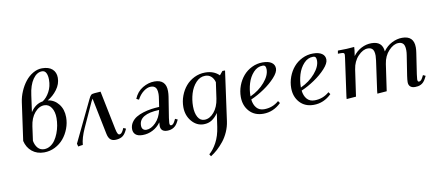

<svg xmlns="http://www.w3.org/2000/svg" viewBox="-85 -1090 3959 1737"><g transform="rotate(-10 1894.0 -221.5)"><path d="M81.1 -127.9 129.9 -476.1Q136.7 -525.4 157.5 -573.7Q178.2 -622.1 208.3 -660.4Q238.3 -698.7 278.8 -722.4Q319.3 -746.1 361.8 -746.1Q423.8 -746.1 456.3 -716.8Q488.8 -687.5 488.8 -637.2Q488.8 -579.6 451.4 -529.5Q414.1 -479.5 363.8 -451.2Q423.8 -442.4 462.4 -393.6Q501 -344.7 501 -272Q501 -219.2 481.9 -168.7Q462.9 -118.2 430.4 -79.3Q397.9 -40.5 350.8 -16.8Q303.7 6.8 251 6.8Q184.6 6.8 139.9 -30Q95.2 -66.9 81.1 -127.9ZM168 -113.8Q175.8 -71.8 198.2 -46.9Q220.7 -22 255.9 -22Q285.6 -22 312 -38.3Q338.4 -54.7 356.7 -81.3Q375 -107.9 388.2 -141.8Q401.4 -175.8 407.7 -211.2Q414.1 -246.6 414.1 -279.8Q414.1 -338.4 389.9 -375.7Q365.7 -413.1 324.2 -413.1Q275.9 -413.1 236.1 -366.5Q196.3 -319.8 186 -244.1ZM204.1 -371.1Q248.5 -439.5 316.9 -450.2Q354 -474.1 380.6 -523.2Q407.2 -572.3 407.2 -633.8Q407.2 -671.9 395.3 -695.6Q383.3 -719.2 357.9 -719.2Q309.6 -719.2 273.2 -666.7Q236.8 -614.3 225.1 -522.9Z M555.7 -19 737.8 -397.9Q750 -423.8 759.3 -432.1Q768.6 -440.4 792 -441.9L847.7 -445.8L919.9 -90.8Q926.8 -57.6 933.6 -46.4Q940.4 -35.2 948.7 -35.2Q967.8 -35.2 982.9 -64.9L993.7 -86.9L1016.6 -76.2L1005.9 -54.2Q987.8 -19 962.2 -6.1Q936.5 6.8 902.8 6.8Q874 6.8 857.2 -9.8Q840.3 -26.4 833 -64L765.6 -396Q761.2 -390.6 752.9 -374L648.9 -146Q610.8 -62 606 1Q587.9 2.4 563 7.8Z M1069.8 -62Q1069.8 -95.2 1087.6 -122.3Q1105.5 -149.4 1133.3 -166.3Q1161.1 -183.1 1198.7 -194.6Q1236.3 -206.1 1272.2 -211.2Q1308.1 -216.3 1345.7 -217.8L1356.4 -290Q1360.8 -315.4 1360.8 -334Q1360.8 -358.9 1355.7 -375.2Q1350.6 -391.6 1341.1 -398.9Q1331.5 -406.2 1322.8 -408.7Q1314 -411.1 1301.8 -411.1Q1270.5 -411.1 1235.8 -385Q1201.2 -358.9 1177.7 -314L1154.8 -325.2Q1180.7 -388.7 1234.1 -420.4Q1287.6 -452.1 1342.8 -452.1Q1449.7 -452.1 1449.7 -345.2Q1449.7 -320.3 1445.8 -294.9L1415.5 -104Q1410.6 -68.8 1410.6 -58.1Q1410.6 -35.2 1423.8 -35.2Q1442.4 -35.2 1457.5 -64.9L1468.8 -86.9L1491.7 -76.2L1480.5 -54.2Q1449.2 6.8 1380.9 6.8Q1352.1 6.8 1336.4 -7.1Q1320.8 -21 1320.8 -47.9Q1320.8 -60.5 1322.8 -80.1Q1293.5 -39.1 1249.3 -16.1Q1205.1 6.8 1155.8 6.8Q1111.3 6.8 1090.6 -12Q1069.8 -30.8 1069.8 -62ZM1154.8 -80.1Q1154.8 -57.1 1166.5 -45.7Q1178.2 -34.2 1196.8 -34.2Q1240.2 -34.2 1283 -77.4Q1325.7 -120.6 1340.8 -190.9Q1154.8 -184.6 1154.8 -80.1Z M1561 -178.2Q1561 -231.4 1579.6 -281Q1598.1 -330.6 1630.1 -368.4Q1662.1 -406.2 1709 -429.2Q1755.9 -452.1 1809.1 -452.1Q1888.7 -452.1 1937 -403.8L1966.3 -439H1990.2L1927.2 16.1Q1920.4 65.4 1899.9 111.8Q1879.4 158.2 1850.8 193.8Q1822.3 229.5 1792.2 256.6Q1762.2 283.7 1730.5 303.2L1718.3 283.2Q1756.3 252 1788.3 192.9Q1820.3 133.8 1832 51.8L1850.1 -73.2Q1823.7 -34.7 1791.7 -13.9Q1759.8 6.8 1716.3 6.8Q1652.3 6.8 1606.7 -46.9Q1561 -100.6 1561 -178.2ZM1648.4 -169.9Q1648.4 -108.4 1669.7 -70.3Q1690.9 -32.2 1730.5 -32.2Q1778.8 -32.2 1818.4 -78.9Q1857.9 -125.5 1869.1 -201.2L1890.1 -349.1Q1880.9 -383.8 1858.9 -403.3Q1836.9 -422.9 1804.2 -422.9Q1755.9 -422.9 1719.2 -383.1Q1682.6 -343.3 1665.5 -286.6Q1648.4 -230 1648.4 -169.9Z M2088.9 -178.2Q2088.9 -231 2107.4 -280.8Q2126 -330.6 2158.2 -368.4Q2190.4 -406.2 2237.3 -429.2Q2284.2 -452.1 2336.9 -452.1Q2389.6 -452.1 2418.5 -432.4Q2447.3 -412.6 2447.3 -377Q2447.3 -342.3 2404.3 -295.2Q2361.3 -248 2300.3 -206.8Q2239.3 -165.5 2178.2 -139.2Q2183.6 -91.3 2208.7 -61.8Q2233.9 -32.2 2278.3 -32.2Q2356 -32.2 2414.1 -83L2428.2 -63Q2356.9 6.8 2264.2 6.8Q2184.1 6.8 2136.5 -45.7Q2088.9 -98.1 2088.9 -178.2ZM2176.3 -168Q2257.3 -205.1 2309.8 -266.4Q2362.3 -327.6 2362.3 -382.8Q2362.3 -402.3 2356 -412.6Q2349.6 -422.9 2332 -422.9Q2283.7 -422.9 2247.1 -383.1Q2210.4 -343.3 2193.4 -286.6Q2176.3 -230 2176.3 -169.9Z M2551.8 -178.2Q2551.8 -231 2570.3 -280.8Q2588.9 -330.6 2621.1 -368.4Q2653.3 -406.2 2700.2 -429.2Q2747.1 -452.1 2799.8 -452.1Q2852.5 -452.1 2881.3 -432.4Q2910.2 -412.6 2910.2 -377Q2910.2 -342.3 2867.2 -295.2Q2824.2 -248 2763.2 -206.8Q2702.1 -165.5 2641.1 -139.2Q2646.5 -91.3 2671.6 -61.8Q2696.8 -32.2 2741.2 -32.2Q2818.8 -32.2 2877 -83L2891.1 -63Q2819.8 6.8 2727.1 6.8Q2647 6.8 2599.4 -45.7Q2551.8 -98.1 2551.8 -178.2ZM2639.2 -168Q2720.2 -205.1 2772.7 -266.4Q2825.2 -327.6 2825.2 -382.8Q2825.2 -402.3 2818.8 -412.6Q2812.5 -422.9 2794.9 -422.9Q2746.6 -422.9 2710 -383.1Q2673.3 -343.3 2656.2 -286.6Q2639.2 -230 2639.2 -169.9Z M3022 -411.1 3026.9 -439Q3114.3 -439 3177.7 -445.8L3175.8 -418L3168 -363.8Q3198.7 -405.8 3243.4 -429Q3288.1 -452.1 3336.9 -452.1Q3437 -452.1 3443.8 -357.9Q3476.6 -404.3 3523.7 -428.2Q3570.8 -452.1 3618.7 -452.1Q3726.1 -452.1 3726.1 -345.2Q3726.1 -323.2 3721.7 -294.9L3692.9 -104Q3688 -68.8 3688 -58.1Q3688 -35.2 3700.7 -35.2Q3719.7 -35.2 3734.9 -64.9L3746.1 -86.9L3769 -76.2L3757.8 -54.2Q3748.5 -35.6 3736.8 -23.2Q3725.1 -10.7 3711.9 -4.4Q3698.7 2 3686 4.4Q3673.3 6.8 3658.7 6.8Q3629.9 6.8 3614.3 -7.1Q3598.6 -21 3598.6 -47.9Q3598.6 -68.4 3604 -105L3632.8 -290Q3636.7 -313 3636.7 -334Q3636.7 -358.9 3631.6 -375.2Q3626.5 -391.6 3616.9 -398.9Q3607.4 -406.2 3598.6 -408.7Q3589.8 -411.1 3577.6 -411.1Q3533.2 -411.1 3488.5 -364.3Q3443.8 -317.4 3433.1 -244.1L3397.9 0L3311 6.8L3313 -17.1L3351.1 -290Q3355 -324.2 3355 -334Q3355 -358.9 3349.9 -375.2Q3344.7 -391.6 3335.2 -398.9Q3325.7 -406.2 3316.9 -408.7Q3308.1 -411.1 3295.9 -411.1Q3251.5 -411.1 3206.5 -364.3Q3161.6 -317.4 3150.9 -244.1L3115.7 0L3028.8 6.8L3030.8 -17.1L3079.1 -363.8Q3082 -380.9 3082 -391.1Q3082 -402.8 3075.7 -407Q3069.3 -411.1 3051.8 -411.1Z"/></g></svg>

Font: Dihjauti S
Style: Bold Italic
Weight: 700
Italic angle: -9°
Designer: T. Christopher White
Version: Version 3.0.0